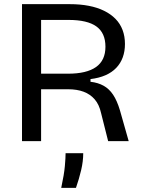

<svg xmlns="http://www.w3.org/2000/svg" viewBox="-20 -680 690 925"><path d="M86 0V-660H316Q366 -660 407.5 -652Q449 -644 481.5 -628Q514 -612 536.5 -589Q559 -566 570.5 -535.5Q582 -505 582 -468Q582 -433 571.5 -404Q561 -375 540 -353Q519 -331 488 -317.5Q457 -304 416 -299V-286Q452 -282 479 -267Q506 -252 525 -223.5Q544 -195 558 -148L600 0H501L467 -135Q458 -176 436.5 -201Q415 -226 383 -238Q351 -250 308 -250H178V0ZM178 -325H308Q397 -325 442.5 -357Q488 -389 488 -455Q488 -521 444.5 -552.5Q401 -584 310 -584H178ZM275 225Q289 160 292.5 120Q296 80 296 58H381Q381 97 371 139.5Q361 182 346 225Z"/></svg>

Font: Bricolage Grotesque 96pt ExtraBold
Style: Regular
Weight: 400
Version: Version 1.001;gftools[0.9.33.dev8+g029e19f]